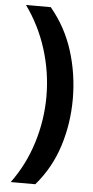

<svg xmlns="http://www.w3.org/2000/svg" viewBox="-59 -749 457 942"><g transform="rotate(5 169.5 -278.0)"><path d="M299 -274Q299 -153 263.5 -41.5Q228 70 152 158H31Q99 66 134 -46.5Q169 -159 169 -275Q169 -394 133.5 -507Q98 -620 30 -714H152Q228 -623 263.5 -509.5Q299 -396 299 -274Z"/></g></svg>

Font: Noto Sans Tai Tham
Style: Regular
Weight: 400
Designer: Monotype Design Team 2013. Revised by David WIlliams 2020
Foundry: Monotype Imaging Inc.
Version: Version 2.002